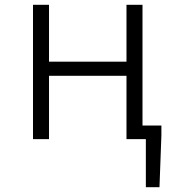

<svg xmlns="http://www.w3.org/2000/svg" viewBox="-20 -582 740 803"><path d="M576 -57V-562H509V-324H185V-562H118V0H185V-265H509V0H542H590V201H647L655 -16V-57Z"/></svg>

Font: Kawkab Mono Light
Style: Regular
Weight: 300
Monospace: yes
Designer: Abdullah Arif
Foundry: Abdullah Arif
Version: Version 1.000;PS 000.500;hotconv 1.0.88;makeotf.lib2.5.64775